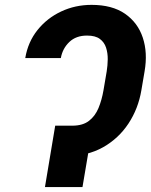

<svg xmlns="http://www.w3.org/2000/svg" viewBox="-20 -757 613 777"><path d="M222.8 -248.4H273.9Q315.4 -248.7 340.2 -268Q365.1 -287.3 378.6 -319.7Q392 -352.2 398.8 -391.7L411.8 -468.2Q415.6 -491.7 416 -517Q416.3 -542.3 409.2 -564.2Q402.1 -586.2 383.9 -599.6Q365.8 -613 332.7 -613Q288.1 -613.3 260.7 -587.2Q233.2 -561 226.2 -522.1H82.2Q93.2 -587.3 131.8 -635.5Q170.4 -683.7 227.4 -710.5Q284.4 -737.3 350.6 -737.3Q433.7 -737.3 485.8 -701.4Q537.8 -665.4 557.9 -604.5Q578.1 -543.5 565.1 -468.2L552.1 -391.7Q539.6 -317.2 499.8 -256.9Q460 -196.6 396.9 -161Q333.8 -125.5 249.8 -125.2H202.1ZM355.8 -248.4 313.8 0H161.9L203.4 -248.4Z"/></svg>

Font: Inter
Style: Italic
Weight: 400
Italic angle: -9.3988°
Designer: Rasmus Andersson
Foundry: rsms
Version: Version 4.001;git-66647c0bb